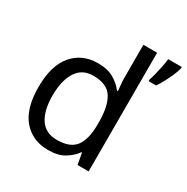

<svg xmlns="http://www.w3.org/2000/svg" viewBox="-174 -908 1035 1065"><g transform="rotate(30 344.0 -375.0)"><path d="M275 10Q175 10 115 -59.5Q55 -129 55 -267Q55 -405 115.5 -475.5Q176 -546 276 -546Q338 -546 377.5 -523Q417 -500 442 -467H448Q447 -480 444.5 -505.5Q442 -531 442 -546V-760H530V0H459L446 -72H442Q418 -38 378 -14Q338 10 275 10ZM289 -63Q374 -63 408.5 -109.5Q443 -156 443 -250V-266Q443 -366 410 -419.5Q377 -473 288 -473Q217 -473 181.5 -416.5Q146 -360 146 -265Q146 -169 181.5 -116Q217 -63 289 -63ZM688 -751Q684 -733 672.5 -706Q661 -679 646 -650.5Q631 -622 616 -600H568V-612Q575 -631 581.5 -657.5Q588 -684 593.5 -711.5Q599 -739 601 -760H688Z"/></g></svg>

Font: Noto Sans Syriac Eastern
Style: Regular
Weight: 400
Designer: Patrick Giasson and the Monotype Design Team
Foundry: Monotype Imaging Inc.
Version: Version 3.001; ttfautohint (v1.8.4.7-5d5b)